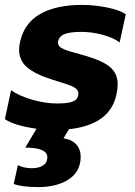

<svg xmlns="http://www.w3.org/2000/svg" viewBox="-27 -515 551 783"><path d="M29 235 46 158Q55 164 70.5 167.5Q86 171 102 171Q132 171 149 159.5Q166 148 166 126Q166 87 76 87L122 10Q31 -3 -7 -29L18 -147Q53 -123 105.5 -108Q158 -93 206 -93Q247 -93 267.5 -100Q288 -107 292 -126Q295 -141 286 -150.5Q277 -160 256.5 -167.5Q236 -175 187 -190Q117 -212 84 -240Q51 -268 51 -312Q51 -329 55 -345Q72 -421 137 -458Q202 -495 308 -495Q358 -495 409.5 -484.5Q461 -474 486 -457L461 -342Q436 -361 392 -373Q348 -385 304 -385Q263 -385 239 -377Q215 -369 210 -347Q207 -332 218.5 -323Q230 -314 258 -305.5Q286 -297 320 -288Q393 -267 423 -240.5Q453 -214 453 -171Q453 -155 448 -130Q422 -6 254 12L232 49Q266 54 284 74Q302 94 302 124Q302 184 254 216Q206 248 128 248Q97 248 69.5 244.5Q42 241 29 235Z"/></svg>

Font: Prompt Semibold
Style: Italic
Weight: 600
Italic angle: -12°
Designer: Katatrad Team
Foundry: CadsonDemak
Version: Version 1.000